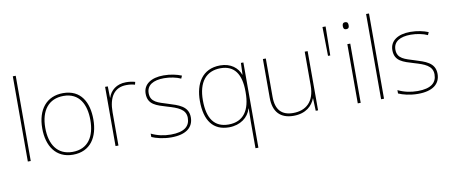

<svg xmlns="http://www.w3.org/2000/svg" viewBox="-80 -1107 3976 1686"><g transform="rotate(-10 1907.5 -264.0)"><path d="M117 0V-760H91V0Z M722 -264C722 -417 658 -538 499 -538C352 -538 266 -432 266 -264C266 -107 341 10 493 10C650 10 722 -109 722 -264ZM293 -264C293 -420 367 -513 499 -513C640 -513 695 -402 695 -264C695 -119 633 -15 493 -15C358 -15 293 -117 293 -264Z M1060 -536C975 -536 920 -488 901 -427H899L897 -528H873V0H899V-297C899 -428 949 -511 1060 -511C1090 -511 1110 -508 1135 -501L1141 -525C1117 -532 1092 -536 1060 -536Z M1568 -134C1568 -235 1478 -258 1390 -286C1309 -312 1240 -325 1240 -407C1240 -478 1299 -513 1395 -513C1448 -513 1507 -501 1544 -483L1555 -508C1513 -525 1458 -538 1395 -538C1283 -538 1213 -489 1213 -407C1213 -309 1288 -290 1381 -262C1469 -236 1541 -212 1541 -134C1541 -60 1491 -15 1370 -15C1308 -15 1249 -28 1196 -54V-24C1234 -7 1297 10 1370 10C1502 10 1568 -45 1568 -134Z M2080 -3V232H2106V-528H2084L2080 -424H2078C2055 -487 1995 -538 1900 -538C1739 -538 1671 -414 1671 -262C1671 -84 1744 11 1884 11C1985 11 2058 -45 2080 -122H2082C2081 -89 2080 -35 2080 -3ZM1884 -14C1760 -14 1698 -98 1698 -262C1698 -422 1768 -513 1900 -513C2021 -513 2080 -430 2080 -275V-265C2080 -109 2019 -14 1884 -14Z M2679 -528H2653V-226C2653 -82 2575 -15 2460 -15C2361 -15 2306 -68 2306 -186V-528H2280V-182C2280 -57 2342 10 2460 10C2572 10 2629 -50 2652 -111H2654L2658 0H2679Z M2872 -714H2844L2848 -456H2868Z M3046 -721C3026 -721 3021 -706 3021 -690C3021 -673 3026 -659 3046 -659C3070 -659 3073 -673 3073 -690C3073 -706 3070 -721 3046 -721ZM3059 -528H3033V0H3059Z M3267 0V-760H3241V0Z M3768 -134C3768 -235 3678 -258 3590 -286C3509 -312 3440 -325 3440 -407C3440 -478 3499 -513 3595 -513C3648 -513 3707 -501 3744 -483L3755 -508C3713 -525 3658 -538 3595 -538C3483 -538 3413 -489 3413 -407C3413 -309 3488 -290 3581 -262C3669 -236 3741 -212 3741 -134C3741 -60 3691 -15 3570 -15C3508 -15 3449 -28 3396 -54V-24C3434 -7 3497 10 3570 10C3702 10 3768 -45 3768 -134Z"/></g></svg>

Font: Noto Sans Ethiopic Thin
Style: Regular
Weight: 100
Designer: Monotype Design Team
Foundry: Monotype Imaging Inc.
Version: Version 2.102